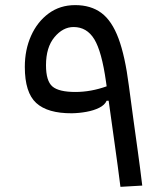

<svg xmlns="http://www.w3.org/2000/svg" viewBox="-20 -723 626 748"><path d="M449.2 4.9Q439 -76.2 427.2 -159.4Q415.5 -242.7 403.3 -330.6H395.5Q388.2 -314 366.7 -303.2Q345.2 -292.5 316.9 -287.4Q288.6 -282.2 259.8 -281.7Q165.5 -281.2 121.1 -321.8Q76.7 -362.3 76.7 -462.4Q76.7 -529.3 101.1 -583.7Q125.5 -638.2 169.7 -670.7Q213.9 -703.1 272.9 -703.1Q334 -703.1 375 -672.6Q416 -642.1 441.7 -573.2Q467.3 -504.4 481.9 -390.1Q491.2 -318.4 499.8 -257.1Q508.3 -195.8 516.8 -134.3Q525.4 -72.8 534.2 0ZM395.5 -386.7Q394 -395.5 393.1 -403.8Q376.5 -522.5 347.4 -570.1Q318.4 -617.7 266.6 -617.7Q225.1 -617.7 192.1 -578.1Q159.2 -538.6 159.2 -468.8Q159.2 -407.7 184.1 -386.2Q209 -364.7 273.9 -364.7Q334 -364.7 395.5 -386.7Z"/></svg>

Font: Cascadia Mono SemiLight
Style: Regular
Weight: 350
Monospace: yes
Designer: Aaron Bell
Foundry: Saja Typeworks
Version: Version 2404.023; ttfautohint (v1.8.4)